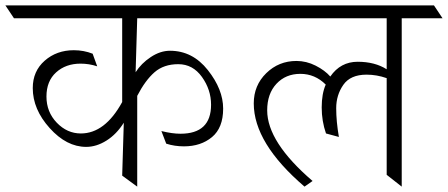

<svg xmlns="http://www.w3.org/2000/svg" viewBox="-72 -695 1668 715"><path d="M249 -148Q176 -148 113 -218Q50 -288 50 -367Q50 -430 94.5 -469Q139 -508 203 -508Q240 -508 273 -495L290 -448Q260 -458 228 -458Q173 -458 137 -425.5Q101 -393 101 -335.5Q101 -278 139.5 -238Q178 -198 229 -198Q319 -198 383 -315V-627H-20L-52 -675H826L858 -627H439L433 -426Q454 -459 489.5 -482.5Q525 -506 561 -506Q645 -506 702 -434Q759 -362 759 -290.5Q759 -219 717.5 -184.5Q676 -150 613 -150Q578 -150 547 -160L529 -207Q569 -197 600 -197Q714 -197 714 -305Q714 -361 680 -408.5Q646 -456 592 -456Q538 -456 503.5 -426Q469 -396 439 -338V0L383 -41L389 -238Q362 -195 324.5 -171.5Q287 -148 249 -148Z M1142 -198Q1126 -244 1126 -295Q1126 -346 1141 -380Q1101 -420 1046.5 -420Q992 -420 957.5 -383Q923 -346 923 -284Q923 -166 1092 -21L1062 0Q873 -162 873 -310Q873 -377 919.5 -422.5Q966 -468 1032 -468Q1069 -468 1103.5 -450.5Q1138 -433 1158 -410Q1196 -465 1260 -465Q1324 -465 1368 -437V-627H786L754 -675H1544L1576 -627H1424V0L1368 -44V-404Q1331 -417 1293 -417Q1233 -417 1206.5 -379Q1180 -341 1180 -292Q1180 -243 1190 -185Z"/></svg>

Font: Halant Light
Style: Regular
Weight: 300
Designer: Hitesh Malaviya (Devanagari), Satya Rajpurohit (Latin)
Foundry: Indian Type Foundry
Version: Version 1.101;PS 1.0;hotconv 1.0.78;makeotf.lib2.5.61930; tt